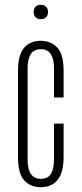

<svg xmlns="http://www.w3.org/2000/svg" viewBox="-20 -770 340 800"><path d="M55 -475Q55 -541 80 -570.5Q105 -600 150 -600Q192 -600 218.5 -572Q245 -544 245 -475V-364H205V-485Q205 -523 192 -544Q179 -565 150 -565Q121 -565 108 -544Q95 -523 95 -485V-105Q95 -25 150 -25Q180 -25 192.5 -46Q205 -67 205 -105V-255H245V-115Q245 -52 220.5 -21Q196 10 150 10Q107 10 81 -18.5Q55 -47 55 -115ZM120 -720Q120 -734 128 -742Q136 -750 150 -750Q164 -750 172 -742Q180 -734 180 -720Q180 -706 172 -698Q164 -690 150 -690Q136 -690 128 -698Q120 -706 120 -720Z"/></svg>

Font: Exetegue Light
Style: Regular
Weight: 300
Designer: Fábio Duarte Martins
Foundry: Fábio Duarte Martins
Version: Version 0.001